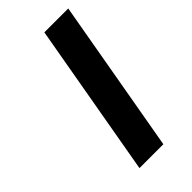

<svg xmlns="http://www.w3.org/2000/svg" viewBox="-181 -600 648 648"><g transform="rotate(-45 143.0 -275.5)"><path d="M286 -551 189 0H75L172 -551Z"/></g></svg>

Font: Fz Poppins Med
Style: Italic
Weight: 500
Italic angle: -10°
Designer: Ninad Kale (Devanagari), Jonny Pinhorn (Latin)
Foundry: Indian Type Foundry
Version: Vit hóa bi Vntype.Com & FontZin.Com